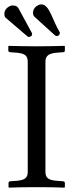

<svg xmlns="http://www.w3.org/2000/svg" viewBox="-21 -857 334 879"><path d="M187 -574C187 -602 202 -613 242 -616L268 -618C273 -618 276 -621 276 -626V-645L274 -647C225 -646 196 -645 146 -645C96 -645 69 -646 19 -647L17 -645V-626C17 -621 21 -618 25 -618L52 -616C91 -613 106 -604 106 -574V-71C106 -43 94 -32 52 -29L25 -27C21 -27 18 -24 18 -19V0L20 2C69 0 97 0 147 0C197 0 226 0 274 2L276 0V-19C276 -24 272 -27 268 -27L242 -29C202 -32 187 -41 187 -71ZM13 -822C4 -815 -1 -804 -1 -794C-1 -785 1 -778 7 -774L105 -690C107 -688 110 -688 112 -688C116 -688 119 -690 121 -691C125 -694 126 -697 126 -701C126 -703 126 -705 125 -706L63 -820C57 -829 50 -832 36 -832C27 -832 18 -826 13 -822ZM145 -828C136 -821 130 -810 130 -799C130 -787 135 -782 137 -780L232 -694C234 -693 237 -692 240 -692C242 -692 245 -694 248 -695C251 -698 253 -702 253 -706C253 -707 253 -709 252 -710C219 -764 206 -837 168 -837C159 -837 151 -832 145 -828Z"/></svg>

Font: Linux Libertine O C
Style: Regular
Weight: 400
Designer: Philipp H. Poll
Foundry: Philipp H. Poll
Version: Version 4.0.3